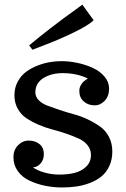

<svg xmlns="http://www.w3.org/2000/svg" viewBox="-20 -805 548 838"><path d="M38.6 0ZM251 13.2Q212.9 13.2 177 5.9Q141.1 -1.5 109.1 -16.4Q77.1 -31.2 57.9 -57.9Q38.6 -84.5 38.6 -118.7Q38.6 -150.4 58.6 -170.9Q78.6 -191.4 105.5 -191.4Q132.8 -191.4 152.1 -176.3Q171.4 -161.1 171.4 -132.3Q171.4 -107.4 156.7 -91.1Q142.1 -74.7 123.5 -74.7Q142.1 -61 174.1 -52Q206.1 -43 238.3 -43Q275.9 -43 305.4 -50.3Q335 -57.6 356 -77.6Q377 -97.7 377 -128.9Q377 -152.3 362.5 -170.7Q348.1 -189 324.7 -199.7Q301.3 -210.4 271.2 -220.9Q241.2 -231.4 210 -239.5Q178.7 -247.6 148.7 -260.5Q118.7 -273.4 95.2 -289.1Q71.8 -304.7 57.4 -330.3Q43 -356 43 -389.2Q43 -422.4 57.4 -448.7Q71.8 -475.1 93.8 -491.5Q115.7 -507.8 144 -518.8Q172.4 -529.8 198.2 -533.9Q224.1 -538.1 248 -538.1Q283.2 -538.1 319.1 -530.3Q355 -522.5 386 -508.1Q417 -493.7 436.5 -470.2Q456.1 -446.8 456.1 -418.5Q456.1 -385.7 437.3 -365.5Q418.5 -345.2 393.1 -345.2Q365.2 -345.2 345.7 -362.1Q326.2 -378.9 326.2 -408.2Q326.2 -422.4 333.3 -434.1Q340.3 -445.8 346.2 -450.4Q352.1 -455.1 363.3 -462.4Q314.9 -485.8 253.9 -485.8Q203.6 -485.8 168.9 -463.9Q134.3 -441.9 134.3 -401.9Q134.3 -382.8 148.7 -367.9Q163.1 -353 186.8 -344Q210.4 -335 240.5 -325Q270.5 -314.9 302.2 -306.4Q334 -297.9 364 -283.4Q394 -269 417.7 -252Q441.4 -234.9 455.8 -207Q470.2 -179.2 470.2 -144Q470.2 -108.4 457.3 -80.6Q444.3 -52.7 423.3 -35.4Q402.3 -18.1 373.3 -6.8Q344.2 4.4 314.2 8.8Q284.2 13.2 251 13.2ZM388.7 -716.8Q367.2 -694.8 300.3 -662.6Q233.4 -630.4 177.2 -609.4L121.6 -587.9L107.4 -606.9Q147 -640.6 204.8 -685.1Q262.7 -729.5 301.3 -756.8L339.4 -784.7Z"/></svg>

Font: Trocchi
Style: Regular
Weight: 400
Designer: vernon adams
Version: Version 1.0; ttfautohint (v0.8) -l 6 -r 50 -G 100